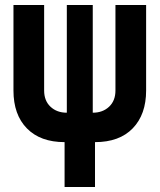

<svg xmlns="http://www.w3.org/2000/svg" viewBox="-20 -570 640 770"><path d="M239 180V0Q142 0 88 -55Q34 -110 34 -207V-550H157V-207Q157 -166 182.5 -142Q208 -118 248 -118V-550H352V-118Q392 -118 417.5 -142Q443 -166 443 -207V-550H566V-207Q566 -111 512.5 -55.5Q459 0 361 0V180Z"/></svg>

Font: NKDuy Mono ExtraBold
Style: Regular
Weight: 800
Monospace: yes
Designer: NKDuy
Foundry: NKDuy
Version: Version 2.251; ttfautohint (v1.8.4.7-5d5b)